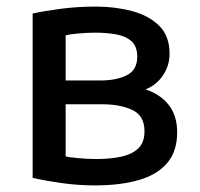

<svg xmlns="http://www.w3.org/2000/svg" viewBox="-20 -552 607 582"><path d="M269 10Q215 10 163.5 2.5Q112 -5 79 -13V-511Q110 -518 161.5 -525Q213 -532 271 -532Q329 -532 380 -518.5Q431 -505 462.5 -474Q494 -443 494 -389Q494 -353 474 -323.5Q454 -294 421 -281Q465 -267 491 -234.5Q517 -202 517 -151Q517 -93 486.5 -57.5Q456 -22 400 -6Q344 10 269 10ZM179 -308H283Q333 -308 364.5 -324Q396 -340 396 -380Q396 -412 378 -427.5Q360 -443 331 -448Q302 -453 269 -453Q244 -453 217 -450.5Q190 -448 179 -445ZM274 -70Q314 -70 347 -77Q380 -84 399 -102Q418 -120 418 -154Q418 -201 381.5 -218.5Q345 -236 288 -236H179V-78Q190 -75 218.5 -72.5Q247 -70 274 -70Z"/></svg>

Font: Ubuntu Sans Medium
Style: Regular
Weight: 500
Designer: Dalton Maag Ltd
Foundry: Dalton Maag Ltd
Version: Version 1.006; ttfautohint (v1.8.4.7-5d5b)